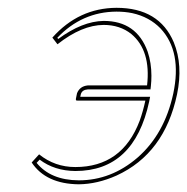

<svg xmlns="http://www.w3.org/2000/svg" viewBox="-20 -462 482 494"><path d="M358.4 -242.2Q368.7 -332 317.9 -374.5Q288.6 -397.9 246.6 -397.9Q190.4 -397.5 127.9 -348.1L114.7 -365.2Q182.6 -441.4 279.8 -441.9Q389.6 -441.9 427.2 -353Q451.2 -294.4 435.5 -219.2Q403.3 -66.9 279.8 -10.3Q230.5 11.7 182.6 12.2Q98.1 11.2 61.5 -43.9L80.6 -64.9Q121.1 -32.2 173.8 -32.2Q294.4 -32.2 339.4 -151.4Q348.1 -175.8 354 -203.1H180.2Q175.8 -203.1 175.3 -204.6Q175.3 -206.5 175.3 -208L178.2 -222.2Q185.5 -240.2 205.6 -242.2ZM368.2 -240.7 367.2 -231.9H205.6Q191.4 -231 188 -219.7L186.5 -212.9H366.2L363.8 -200.7Q325.2 -22 173.8 -22Q120.1 -22.5 82 -51.3L74.2 -43Q110.4 1.5 182.6 2Q266.1 2 334 -56.6Q403.3 -117.2 425.8 -221.2Q448.7 -329.1 393.1 -388.7Q364.3 -418.5 320.3 -428.2Q301.3 -432.1 279.8 -432.1Q190.9 -431.6 127.4 -364.7L129.9 -361.8Q191.4 -407.2 246.6 -408.2Q331.5 -408.2 359.9 -329.1Q369.6 -300.3 369.6 -267.1Q369.6 -253.4 368.2 -240.7Z"/></svg>

Font: Linux Biolinum Outline O
Style: Italic
Weight: 400
Italic angle: -12°
Designer: Philipp H. Poll
Foundry: Philipp H. Poll
Version: Version 0.6.2